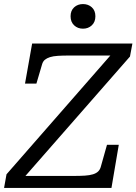

<svg xmlns="http://www.w3.org/2000/svg" viewBox="-42 -924 671 944"><path d="M40 -59H320Q352 -59 375.5 -60.5Q399 -62 415 -67Q431 -72 440 -80.5Q449 -89 453 -102L484 -212H542L506 0H-22L-10 -67L525 -679L540 -651H298Q266 -651 242.5 -649.5Q219 -648 203.5 -643Q188 -638 178.5 -630Q169 -622 165 -608L137 -513H81L116 -710H609L597 -646L48 -19ZM366 -783Q392 -783 409.5 -799.5Q427 -816 427 -844Q427 -872 409.5 -888Q392 -904 366 -904Q340 -904 322.5 -888Q305 -872 305 -844Q305 -816 322.5 -799.5Q340 -783 366 -783Z"/></svg>

Font: Roboto Serif 20pt
Style: Italic
Weight: 400
Italic angle: -10°
Designer: Greg Gazdowicz
Foundry: Commercial Type
Version: Version 1.008